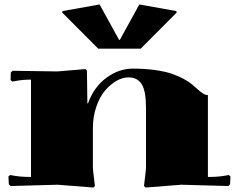

<svg xmlns="http://www.w3.org/2000/svg" viewBox="-20 -840 1080 868"><path d="M423.8 -620.1 261.2 -783.2 263.2 -790 430.2 -819.8 518.1 -660.2H522L609.9 -819.8L776.9 -790L778.8 -783.2L616.2 -620.1ZM399.9 -80.1Q399.9 -73.2 409.2 1L401.9 7.8L240.2 -4.9L27.8 1L20 -6.8L18.1 -42L25.9 -48.8L42 -45.9Q73.2 -40 120.1 -40V-480Q83 -480 51.8 -474.1L36.1 -471.2L27.8 -478L28.8 -512.2L37.1 -520L240.2 -517.1L366.2 -527.8L373 -521Q373 -517.6 374 -448.7Q375 -379.9 375 -373H377.9Q404.8 -447.3 461.2 -488.5Q517.6 -529.8 580.1 -529.8Q635.7 -529.8 681.9 -523.2Q728 -516.6 758.1 -506.1Q788.1 -495.6 811.5 -482.7Q835 -469.7 849.9 -457Q864.7 -444.3 876.5 -433.8Q888.2 -423.3 898.7 -416.7Q909.2 -410.2 919.9 -410.2V-40Q966.8 -40 998 -45.9L1014.2 -48.8L1022 -42L1020 -6.8L1012.2 1L799.8 -4.9L638.2 7.8L630.9 1Q640.1 -73.2 640.1 -80.1V-350.1Q640.1 -428.7 620.6 -459.5Q601.1 -490.2 560.1 -490.2Q534.7 -490.2 507.3 -474.9Q480 -459.5 455.8 -431.6Q431.6 -403.8 415.8 -358.6Q399.9 -313.5 399.9 -259.8Z"/></svg>

Font: Yokawerad
Style: Regular
Weight: 500
Designer: gluk
Foundry: gluk
Version: Version 0.79